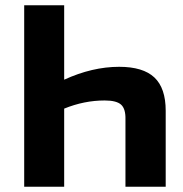

<svg xmlns="http://www.w3.org/2000/svg" viewBox="-20 -710 697 730"><path d="M224 -690V-407Q331 -456 433 -456Q524 -456 567 -415.5Q610 -375 610 -289V0H457V-256Q458 -296 440.5 -312Q423 -328 378 -328Q300 -328 224 -297V0H72V-690Z"/></svg>

Font: Exo 2.0
Style: Bold
Weight: 700
Designer: Natanael Gama
Version: Version 1.001;PS 001.001;hotconv 1.0.70;makeotf.lib2.5.58329